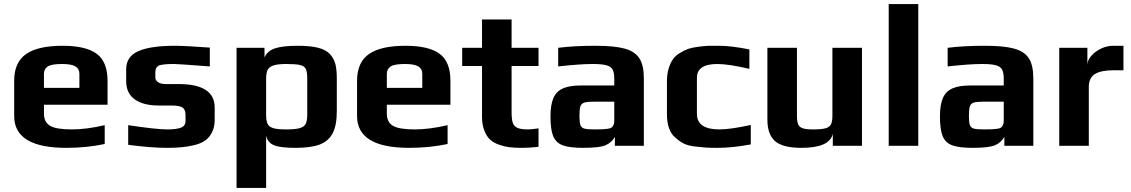

<svg xmlns="http://www.w3.org/2000/svg" viewBox="-20 -720 5583 948"><path d="M50 -147V-321Q50 -412 108.5 -453Q167 -494 289 -494Q404 -494 457.5 -454.5Q511 -415 511 -321V-203H197V-159Q197 -117 227 -99Q257 -81 335 -81Q407 -81 497 -102V-9Q408 10 307 10Q50 10 50 -147ZM372 -286V-356Q372 -380 352.5 -392Q333 -404 287 -404Q234 -404 216 -392Q197 -379 197 -356V-286Z M613 -5V-102Q752 -81 806 -81Q852 -81 874 -90Q896 -99 896 -123V-153Q896 -178 882 -188.5Q868 -199 827 -199H764Q687 -199 645 -229.5Q603 -260 603 -319V-378Q603 -441 663 -467.5Q723 -494 844 -494Q892 -494 1016 -485V-392Q860 -404 840 -404Q781 -404 763 -396Q747 -387 747 -363V-337Q747 -324 760 -314.5Q773 -305 798 -305H862Q1040 -305 1040 -189V-128Q1040 -93 1027 -67Q1014 -41 993 -26Q973 -12 941.5 -4Q910 4 876 7Q845 10 804 10Q726 10 613 -5Z M1148 -484H1286V-436Q1299 -468 1337 -481Q1375 -494 1450 -494Q1513 -494 1551.5 -484Q1590 -474 1610 -452Q1629 -430 1636 -403.5Q1643 -377 1643 -331V-172Q1643 -100 1622 -61Q1601 -22 1557.5 -6Q1514 10 1439 10Q1367 10 1335 -2Q1303 -14 1294 -49V208H1148ZM1497 -153V-332Q1497 -365 1490 -379.5Q1483 -394 1462 -399Q1441 -404 1393 -404Q1352 -404 1330.5 -397Q1309 -390 1301.5 -375Q1294 -360 1294 -332V-153Q1294 -123 1301.5 -108Q1309 -93 1330 -87Q1351 -81 1394 -81Q1437 -81 1459 -87Q1481 -93 1489 -108Q1497 -123 1497 -153Z M1743 -147V-321Q1743 -412 1801.5 -453Q1860 -494 1982 -494Q2097 -494 2150.5 -454.5Q2204 -415 2204 -321V-203H1890V-159Q1890 -117 1920 -99Q1950 -81 2028 -81Q2100 -81 2190 -102V-9Q2101 10 2000 10Q1743 10 1743 -147ZM2065 -286V-356Q2065 -380 2045.5 -392Q2026 -404 1980 -404Q1927 -404 1909 -392Q1890 -379 1890 -356V-286Z M2446 -5Q2418 -14 2400.5 -30Q2383 -46 2372 -74Q2360 -103 2360 -141V-394H2262V-484H2360V-624H2506V-484H2639V-394H2506V-166Q2506 -131 2512 -113.5Q2518 -96 2535 -88.5Q2552 -81 2587 -81Q2601 -81 2639 -86V5Q2592 10 2558 10Q2521 10 2496 7Q2471 4 2446 -5Z M2698 -145Q2698 -203 2712.5 -236Q2727 -269 2759.5 -283.5Q2792 -298 2849 -298H3013V-331Q3013 -362 3004.5 -377Q2996 -392 2973.5 -398Q2951 -404 2906 -404Q2844 -404 2736 -392V-484Q2815 -494 2921 -494Q3014 -494 3064.5 -480Q3115 -466 3137 -432Q3159 -398 3159 -333V0H3016V-44Q2999 -15 2970 -3Q2941 10 2860 10Q2792 10 2758.5 -2.5Q2725 -15 2711.5 -47.5Q2698 -80 2698 -145ZM2980 -84Q2994 -86 2999.5 -90Q3005 -94 3009 -103Q3013 -110 3013 -124V-218H2913Q2879 -218 2865 -213.5Q2851 -209 2846 -195.5Q2841 -182 2841 -148Q2841 -115 2846 -102Q2851 -89 2865.5 -85Q2880 -81 2917 -81Q2961 -81 2980 -84Z M3409 3Q3377 -1 3356.5 -11Q3336 -21 3314 -41Q3273 -75 3273 -157V-318Q3273 -384 3303 -428Q3314 -444 3335.5 -457.5Q3357 -471 3379 -479Q3397 -485 3427 -489Q3457 -493 3480 -494H3533Q3589 -494 3680 -476V-380Q3577 -404 3522 -404Q3421 -404 3421 -336V-158Q3421 -81 3532 -81Q3586 -81 3687 -103V-7Q3596 10 3523 10Q3485 10 3463 8.5Q3441 7 3409 3Z M3769 -129V-484H3915V-149Q3915 -121 3920.5 -107Q3926 -93 3942.5 -87Q3959 -81 3993 -81Q4036 -81 4056 -86.5Q4076 -92 4083 -106Q4090 -120 4090 -149V-484H4236V0H4092V-59Q4076 10 3937 10Q3844 10 3806.5 -23.5Q3769 -57 3769 -129Z M4368 -700H4514V0H4368Z M4621 -145Q4621 -203 4635.5 -236Q4650 -269 4682.5 -283.5Q4715 -298 4772 -298H4936V-331Q4936 -362 4927.5 -377Q4919 -392 4896.5 -398Q4874 -404 4829 -404Q4767 -404 4659 -392V-484Q4738 -494 4844 -494Q4937 -494 4987.5 -480Q5038 -466 5060 -432Q5082 -398 5082 -333V0H4939V-44Q4922 -15 4893 -3Q4864 10 4783 10Q4715 10 4681.5 -2.5Q4648 -15 4634.5 -47.5Q4621 -80 4621 -145ZM4903 -84Q4917 -86 4922.5 -90Q4928 -94 4932 -103Q4936 -110 4936 -124V-218H4836Q4802 -218 4788 -213.5Q4774 -209 4769 -195.5Q4764 -182 4764 -148Q4764 -115 4769 -102Q4774 -89 4788.5 -85Q4803 -81 4840 -81Q4884 -81 4903 -84Z M5210 -484H5349V-399Q5349 -422 5368 -444Q5387 -466 5416.5 -480Q5446 -494 5475 -494H5527V-373H5477Q5415 -373 5385.5 -354Q5356 -335 5356 -291V0H5210Z"/></svg>

Font: Play
Style: Bold
Weight: 700
Designer: Jonas Hecksher (Cyrillic expansion: Cyreal)
Foundry: Jonas Hecksher, Playtype, e-types AS
Version: Version 2.101; ttfautohint (v1.5.65-e2d9)